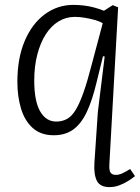

<svg xmlns="http://www.w3.org/2000/svg" viewBox="-20 -539 572 785"><path d="M427 135Q426 159 432.5 167.5Q439 176 454 176Q466 176 479.5 170Q493 164 512 152L532 181Q520 191 503 201.5Q486 212 467 219Q448 226 428 226Q389 226 376 200Q363 174 366 127L380 -81L408 -308L401 -309L374 -199Q357 -128 334.5 -80.5Q312 -33 279.5 -9.5Q247 14 200 14Q147 14 114 -15.5Q81 -45 66 -95Q51 -145 51 -204Q51 -301 81 -371.5Q111 -442 163 -480.5Q215 -519 280 -519Q301 -519 322.5 -516.5Q344 -514 364.5 -508.5Q385 -503 405 -495L441 -518L463 -509ZM210 -42Q234 -42 253.5 -52.5Q273 -63 289 -89Q305 -115 321 -160Q337 -205 355 -275L400 -444Q387 -452 367 -457.5Q347 -463 326 -466.5Q305 -470 286 -470Q250 -470 219.5 -451.5Q189 -433 167 -398.5Q145 -364 132.5 -316Q120 -268 120 -210Q120 -126 144 -84Q168 -42 210 -42Z"/></svg>

Font: Literata 18pt Light
Style: Italic
Weight: 300
Italic angle: -2°
Designer: Latin by Veronika Burian and Jose Scaglione. Greek by Irene Vlachou. Cyrillic by Vera Evstafieva
Foundry: TypeTogether
Version: Version 3.103;gftools[0.9.29]